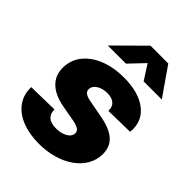

<svg xmlns="http://www.w3.org/2000/svg" viewBox="-215 -853 976 976"><g transform="rotate(45 273.0 -365.0)"><path d="M239.3 12.2Q170.9 12.2 118.9 -8.1Q66.9 -28.3 37.8 -66.4Q8.8 -104.5 8.3 -156.7Q8.3 -158.7 8.3 -160.6Q8.3 -162.6 8.3 -164.1L171.9 -167.5Q171.9 -136.2 190.2 -120.4Q208.5 -104.5 246.1 -104.5Q269 -104.5 288.6 -110.8Q308.1 -117.2 320.3 -128.9Q332.5 -140.6 332.5 -156.7Q333 -170.9 320.8 -179.7Q308.6 -188.5 282.2 -193.8L190.9 -210.4Q122.1 -223.6 86.7 -258.8Q51.3 -293.9 51.8 -347.2Q52.2 -403.8 85.7 -445.3Q119.1 -486.8 176.8 -509.5Q234.4 -532.2 306.6 -532.2Q407.7 -532.2 466.1 -491.2Q524.4 -450.2 525.4 -380.4Q525.4 -376 525.1 -370.4Q524.9 -364.7 523.9 -358.9L370.6 -356Q372.1 -385.3 354.5 -400.9Q336.9 -416.5 303.2 -416.5Q281.7 -416.5 263.2 -409.7Q244.6 -402.8 233.4 -390.9Q222.2 -378.9 222.2 -363.3Q221.7 -349.6 232.4 -340.8Q243.2 -332 266.1 -327.1L366.7 -308.1Q438.5 -294.9 472.9 -263.7Q507.3 -232.4 506.8 -180.7Q506.3 -137.7 485.6 -102.3Q464.8 -66.9 428.5 -41.3Q392.1 -15.6 343.5 -1.7Q294.9 12.2 239.3 12.2ZM264.2 -588.9H134.8V-589.8L288.1 -741.7H416L521.5 -589.8V-588.9H391.6L340.3 -668.9Z"/></g></svg>

Font: Inter 28pt ExtraBold
Style: Italic
Weight: 800
Italic angle: -9.3988°
Designer: Rasmus Andersson
Foundry: rsms
Version: Version 4.001;git-66647c0bb